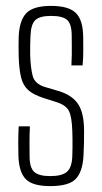

<svg xmlns="http://www.w3.org/2000/svg" viewBox="-20 -626 346 652"><path d="M150.5 6Q90 6 67 -18.2Q44 -42.5 42.5 -98Q42 -122 42 -143.8Q42 -165.5 43.5 -197H81.5Q80 -167 80.2 -140.8Q80.5 -114.5 80.5 -95Q80.5 -57 96 -42.5Q111.5 -28 150.5 -28Q190.5 -28 207.2 -42.5Q224 -57 225.5 -95Q226 -111 226.2 -126Q226.5 -141 226.2 -155Q226 -169 225.5 -182Q224 -228 214.5 -248.2Q205 -268.5 172.5 -279L128.5 -293Q94 -304 76.2 -319.8Q58.5 -335.5 51.8 -362.2Q45 -389 43.5 -433Q43 -456.5 43 -470.8Q43 -485 43.5 -502Q46 -557.5 69.8 -581.8Q93.5 -606 153.5 -606Q213 -606 237.5 -582Q262 -558 262.5 -500Q262.5 -489 262.8 -459Q263 -429 260.5 -404H222.5Q223.5 -423 223.8 -441.5Q224 -460 223.8 -476.2Q223.5 -492.5 223.5 -505Q223.5 -543.5 208.5 -557.8Q193.5 -572 153.5 -572Q115.5 -572 100.2 -558Q85 -544 83.5 -504Q83 -490.5 82.5 -471.8Q82 -453 82.5 -438Q84 -394.5 91.2 -367.5Q98.5 -340.5 134.5 -330L178.5 -317Q224.5 -303.5 245 -273Q265.5 -242.5 265.5 -181Q265.5 -156.5 265.2 -139.5Q265 -122.5 263.5 -97Q260.5 -42.5 237 -18.2Q213.5 6 150.5 6Z"/></svg>

Font: Big Shoulders Text SC Thin
Style: Regular
Weight: 100
Designer: Patric King
Foundry: XO Type Co
Version: Version 2.002